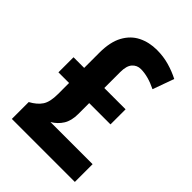

<svg xmlns="http://www.w3.org/2000/svg" viewBox="-212 -821 918 918"><g transform="rotate(45 247.0 -362.0)"><path d="M298 -724Q341 -724 380 -713Q419 -702 454 -684L415 -576Q356 -605 308 -605Q282 -605 265 -586Q248 -567 248 -525V-417H392V-315H248V-241Q248 -196 230 -167Q212 -138 181 -120H466V0H40V-114Q77 -134 94.5 -160.5Q112 -187 112 -240V-315H40V-417H112V-520Q112 -592 136.5 -637Q161 -682 203 -703Q245 -724 298 -724Z"/></g></svg>

Font: Noto Sans Gujarati Condensed
Style: Bold
Weight: 700
Width: 3
Designer: Jelle Bosma - Monotype Design Team, Universal Thirst
Foundry: Monotype Imaging Inc.
Version: Version 2.106; ttfautohint (v1.8.4.7-5d5b)